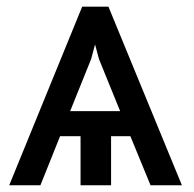

<svg xmlns="http://www.w3.org/2000/svg" viewBox="-20 -548 574 568"><path d="M365.7 -145H308.6V0H218.3V-145H157.7L99.6 0H7.3L223.1 -528.3H300.8L518.1 0H425.3ZM187.5 -219.2H335.4L272.9 -373L261.2 -416.5L249.5 -373Z"/></svg>

Font: Mardoto
Style: Regular
Weight: 400
Designer: Christian Robertson, Vahan Hovhannisyan
Foundry: Google
Version: Version 1.000